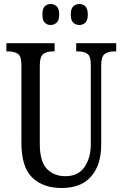

<svg xmlns="http://www.w3.org/2000/svg" viewBox="-20 -930 613 960"><path d="M288 10Q196 10 141.5 -42Q87 -94 87 -216V-605Q87 -649 69 -661Q51 -673 23 -673H12V-714H253V-673H243Q215 -673 197 -660.5Q179 -648 179 -601V-210Q179 -122 214.5 -85.5Q250 -49 307 -49Q371 -49 402.5 -95Q434 -141 434 -208V-605Q434 -649 417 -661Q400 -673 371 -673H361V-714H561V-673H550Q522 -673 504 -660.5Q486 -648 486 -601V-206Q486 -106 436 -48Q386 10 288 10ZM377 -805Q359 -805 346.5 -816.5Q334 -828 334 -857Q334 -887 346.5 -898.5Q359 -910 377 -910Q394 -910 406.5 -898.5Q419 -887 419 -857Q419 -828 406.5 -816.5Q394 -805 377 -805ZM233 -805Q216 -805 204 -816.5Q192 -828 192 -857Q192 -887 204 -898.5Q216 -910 233 -910Q250 -910 263 -898.5Q276 -887 276 -857Q276 -828 263 -816.5Q250 -805 233 -805Z"/></svg>

Font: Noto Serif Thai ExtraCondensed
Style: Regular
Weight: 400
Width: 2
Designer: Monotype Design Team
Foundry: Monotype Imaging Inc.
Version: Version 2.002; ttfautohint (v1.8.4.7-5d5b)